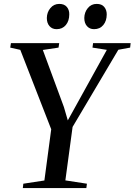

<svg xmlns="http://www.w3.org/2000/svg" viewBox="-20 -964 690 984"><path d="M97 0 99.5 -22.5 207.5 -39 242.5 -301.5 84 -708.5 32.5 -720 36 -743H283.5L280 -720L199.5 -708L307.5 -415.5L327.5 -347L363 -411L527.5 -708.5L454 -720L457 -743H649.5L647 -720L586.5 -709L352 -313.5L315 -39.5L425.5 -22.5L422.5 0ZM270 -814.5Q247.5 -814.5 233.8 -830Q220 -845.5 220 -872Q220.5 -901 238.2 -922.5Q256 -944 284 -944Q309.5 -944 322.5 -928.5Q335.5 -913 335 -890.5Q335 -857 317.5 -835.8Q300 -814.5 270 -814.5ZM462 -814.5Q439.5 -814.5 425.8 -830Q412 -845.5 412 -872Q412.5 -901 430 -922.5Q447.5 -944 475.5 -944Q501.5 -944 514.2 -928.5Q527 -913 527 -890.5Q527 -857 509.5 -835.8Q492 -814.5 462 -814.5Z"/></svg>

Font: Merriweather 120pt
Style: Italic
Weight: 400
Italic angle: -7.8°
Version: Version 2.101